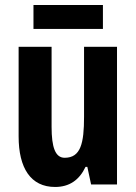

<svg xmlns="http://www.w3.org/2000/svg" viewBox="-20 -733 541 763"><path d="M389 -713H113V-618H389ZM445 -547H314V-269C314 -164 301 -106 237 -106C200 -106 185 -147 185 -229V-547H54V-191C54 -65 102 10 199 10C255 10 295 -17 320 -70H327L342 0H445Z"/></svg>

Font: Noto Sans Georgian ExtraCondensed Bold
Style: Regular
Weight: 700
Width: 2
Designer: Monotype Design Team, Akaki Razmadze
Foundry: Google LLC
Version: Version 2.005